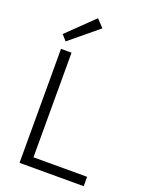

<svg xmlns="http://www.w3.org/2000/svg" viewBox="-170 -1013 840 1097"><g transform="rotate(20 250.5 -465.0)"><path d="M91 0V-693H155V-57H481V0ZM101 -742 71 -776 230 -930 273 -884Z"/></g></svg>

Font: Ubuntu Sans Light
Style: Regular
Weight: 300
Designer: Dalton Maag Ltd
Foundry: Dalton Maag Ltd
Version: Version 1.006; ttfautohint (v1.8.4.7-5d5b)